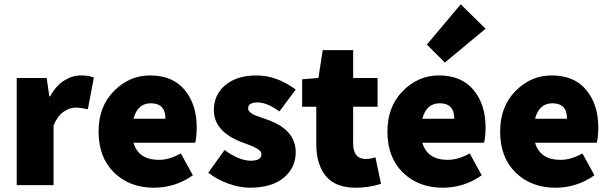

<svg xmlns="http://www.w3.org/2000/svg" viewBox="-20 -864 2848 896"><path d="M58 0V-500H198L210 -414H214Q240 -463 278.5 -487.5Q317 -512 356 -512Q395 -512 418 -502L390 -354Q354 -362 334 -362Q304 -362 275.5 -341.5Q247 -321 230 -278V0Z M898 -270Q898 -226 891 -198H603Q626 -118 722 -118Q770 -118 824 -148L880 -46Q798 12 698 12Q585 12 512.5 -58.5Q440 -129 440 -250Q440 -367 512 -439.5Q584 -512 680 -512Q786 -512 842 -444Q898 -376 898 -270ZM603 -310H752Q752 -382 684 -382Q622 -382 603 -310Z M1146 12Q1098 12 1044.5 -7.5Q991 -27 952 -58L1028 -164Q1096 -114 1150 -114Q1200 -114 1200 -144Q1200 -151 1195.5 -157.5Q1191 -164 1179.5 -170.5Q1168 -177 1160.5 -180.5Q1153 -184 1132.5 -191.5Q1112 -199 1104 -202Q978 -252 978 -350Q978 -423 1032.5 -467.5Q1087 -512 1176 -512Q1272 -512 1360 -446L1284 -344Q1226 -386 1182 -386Q1138 -386 1138 -358Q1138 -353 1140.5 -348Q1143 -343 1148.5 -339Q1154 -335 1159 -331.5Q1164 -328 1174 -324.5Q1184 -321 1191 -318.5Q1198 -316 1211 -311.5Q1224 -307 1232 -304Q1360 -257 1360 -154Q1360 -81 1304 -34.5Q1248 12 1146 12Z M1640 12Q1546 12 1501 -42Q1456 -96 1456 -192V-366H1390V-494L1466 -500L1486 -630H1628V-500H1742V-366H1628V-195Q1628 -122 1688 -122Q1708 -122 1732 -130L1758 -6Q1700 12 1640 12Z M2246 -730 2056 -572 1972 -656 2130 -844ZM2028 -512Q2134 -512 2190 -444Q2246 -376 2246 -270Q2246 -226 2239 -198H1951Q1974 -118 2070 -118Q2118 -118 2172 -148L2228 -46Q2146 12 2046 12Q1933 12 1860.5 -58.5Q1788 -129 1788 -250Q1788 -367 1860 -439.5Q1932 -512 2028 -512ZM1951 -310H2100Q2100 -382 2032 -382Q1970 -382 1951 -310Z M2772 -270Q2772 -226 2765 -198H2477Q2500 -118 2596 -118Q2644 -118 2698 -148L2754 -46Q2672 12 2572 12Q2459 12 2386.5 -58.5Q2314 -129 2314 -250Q2314 -367 2386 -439.5Q2458 -512 2554 -512Q2660 -512 2716 -444Q2772 -376 2772 -270ZM2477 -310H2626Q2626 -382 2558 -382Q2496 -382 2477 -310Z"/></svg>

Font: Assistant ExtraBold
Style: Regular
Weight: 800
Designer: Hebrew By Ben Nathan, Latin by Paul Hunt
Version: Version 2.001;PS 002.001;hotconv 1.0.88;makeotf.lib2.5.64775